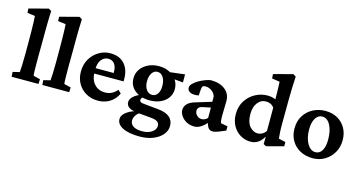

<svg xmlns="http://www.w3.org/2000/svg" viewBox="-76 -878 2626 1389"><g transform="rotate(15 1237.0 -184.0)"><path d="M14.2 0 11.7 -35.6 62.5 -47.9Q64 -60.1 65.7 -100.1Q67.4 -140.1 67.4 -184.1V-283.2Q67.4 -319.8 66.9 -356.4Q66.4 -393.1 65.4 -422.9Q64.5 -452.6 63 -468.3L4.9 -476.1L3.4 -508.3L147 -545.9L167.5 -532.7Q166 -500 165 -468.8Q164.1 -437.5 163.8 -398.2Q163.6 -358.9 163.6 -302.2L162.6 -185.1Q162.6 -131.8 163.3 -94Q164.1 -56.2 166 -47.9L216.8 -35.6L215.3 0Z M244.1 0 241.7 -35.6 292.5 -47.9Q293.9 -60.1 295.7 -100.1Q297.4 -140.1 297.4 -184.1V-283.2Q297.4 -319.8 296.9 -356.4Q296.4 -393.1 295.4 -422.9Q294.4 -452.6 293 -468.3L234.9 -476.1L233.4 -508.3L377 -545.9L397.5 -532.7Q396 -500 395 -468.8Q394 -437.5 393.8 -398.2Q393.6 -358.9 393.6 -302.2L392.6 -185.1Q392.6 -131.8 393.3 -94Q394 -56.2 396 -47.9L446.8 -35.6L445.3 0Z M660.6 5.9Q610.8 5.9 571.8 -16.4Q532.7 -38.6 510.5 -77.4Q488.3 -116.2 488.3 -166Q488.3 -220.7 512.9 -262Q537.6 -303.2 577.6 -326.4Q617.7 -349.6 662.6 -349.1Q730.5 -349.1 767.8 -307.1Q805.2 -265.1 805.2 -195.3V-177.2H572.3V-217.3H732.4L720.2 -199.7V-224.6Q720.2 -263.7 703.4 -285.4Q686.5 -307.1 656.7 -307.1Q627 -307.1 605.7 -281.5Q584.5 -255.9 584.5 -204.1V-189Q584.5 -132.8 614.5 -98.9Q644.5 -64.9 694.3 -64.9Q720.7 -64.9 742.7 -75Q764.6 -85 785.2 -108.9L808.1 -86.4Q786.1 -40.5 747.6 -17.3Q709 5.9 660.6 5.9Z M1019.5 178.2Q938 178.2 892.3 155.3Q846.7 132.3 846.7 92.8Q846.7 66.9 873.3 44.4Q899.9 22 947.8 6.8L980.5 10.7Q960.9 24.4 949.2 42.2Q937.5 60.1 937.5 79.1Q937.5 106.4 960.7 121.6Q983.9 136.7 1026.4 136.7Q1070.3 136.7 1099.1 117.7Q1127.9 98.6 1127.9 70.3Q1127.9 49.3 1112.8 38.8Q1097.7 28.3 1062.5 25.4L964.8 16.6L957 12.7Q918.9 12.7 897.2 -2.2Q875.5 -17.1 875.5 -41Q875.5 -64.9 899.7 -86.4Q923.8 -107.9 965.8 -121.1L977.5 -107.9Q956.5 -92.8 956.5 -80.6Q956.5 -61.5 981.9 -59.1L1100.1 -47.4Q1157.7 -41.5 1185.5 -17.1Q1213.4 7.3 1213.4 47.4Q1213.4 84 1188 113.8Q1162.6 143.6 1118.9 160.9Q1075.2 178.2 1019.5 178.2ZM1022.9 -93.3Q953.1 -93.3 910.6 -127.7Q868.2 -162.1 868.2 -218.3Q868.2 -256.3 888.9 -286.1Q909.7 -315.9 945.6 -333Q981.4 -350.1 1025.9 -350.1Q1069.8 -350.1 1104 -332.8Q1138.2 -315.4 1158 -286.1Q1177.7 -256.8 1177.7 -219.7Q1177.7 -164.1 1134.3 -128.7Q1090.8 -93.3 1022.9 -93.3ZM1029.3 -136.2Q1054.2 -136.2 1069.3 -158Q1084.5 -179.7 1084.5 -217.3Q1084.5 -257.8 1068.1 -282.7Q1051.8 -307.6 1024.9 -307.6Q1000 -307.6 984.1 -283.9Q968.3 -260.3 968.3 -223.1Q968.3 -184.1 985.1 -160.2Q1002 -136.2 1029.3 -136.2ZM1221.7 -280.8 1118.2 -290.5 1094.2 -326.2 1221.7 -341.3Z M1383.3 5.9Q1347.7 5.9 1322 -9Q1296.4 -23.9 1282.5 -45.4Q1268.6 -66.9 1268.6 -86.9Q1268.6 -141.6 1341.3 -163.6L1463.4 -200.7V-230.5Q1463.4 -255.9 1439.9 -275.9Q1416.5 -295.9 1386.7 -295.9Q1372.1 -295.9 1366.7 -289.3Q1361.3 -282.7 1359.9 -265.1L1356.4 -219.7Q1319.3 -211.9 1295.4 -222.2Q1271.5 -232.4 1271.5 -255.9Q1271.5 -270.5 1286.1 -285.9Q1300.8 -301.3 1323.5 -314.7Q1346.2 -328.1 1370.4 -337.4Q1394.5 -346.7 1413.1 -349.1Q1480.5 -349.1 1520.3 -317.6Q1560.1 -286.1 1560.5 -233.4L1558.1 -120.6Q1558.1 -80.1 1564.5 -67.4L1615.2 -57.6V-25.9L1566.4 -5.4Q1537.6 5.9 1520 5.9Q1490.7 5.9 1479 -23.9L1466.3 -59.6L1481.9 -56.6Q1431.6 5.9 1383.3 5.9ZM1419.9 -59.6Q1443.8 -59.6 1464.4 -80.1V-157.7L1405.3 -145.5Q1369.1 -139.2 1369.1 -108.4Q1369.1 -89.8 1384.3 -74.7Q1399.4 -59.6 1419.9 -59.6Z M1921.4 9.3 1901.4 -1.5 1902.3 -52.7 1899.9 -54.2Q1879.4 -20 1855 -6.6Q1830.6 6.8 1805.2 6.8Q1763.2 6.8 1727.8 -13.9Q1692.4 -34.7 1671.4 -72.3Q1650.4 -109.9 1650.4 -159.7Q1650.4 -217.8 1677.7 -260Q1705.1 -302.2 1748 -325.2Q1791 -348.1 1837.9 -348.1Q1854 -348.1 1871.1 -345Q1888.2 -341.8 1899.4 -335.4Q1899.4 -355.5 1898.7 -382.1Q1897.9 -408.7 1897.5 -432.4Q1897 -456.1 1896 -466.8L1837.4 -476.1L1835.4 -508.3L1979 -545.9L1999 -532.7Q1996.6 -483.9 1994.9 -442.1Q1993.2 -400.4 1993.2 -354.5L1992.2 -172.4Q1992.2 -133.8 1994.1 -109.4Q1996.1 -85 1997.6 -67.9L2049.3 -56.2V-24.4ZM1839.8 -64.5Q1853.5 -64.5 1870.1 -72.5Q1886.7 -80.6 1899.9 -99.6V-273.4Q1888.7 -289.6 1872.6 -296.6Q1856.4 -303.7 1840.3 -303.7Q1800.8 -303.7 1776.4 -271.7Q1752 -239.7 1752 -186Q1752 -127 1777.8 -95.7Q1803.7 -64.5 1839.8 -64.5Z M2269.5 5.9Q2215.3 5.9 2174.3 -16.4Q2133.3 -38.6 2110.4 -77.9Q2087.4 -117.2 2087.4 -168.5Q2087.4 -225.1 2113.3 -265.6Q2139.2 -306.2 2181.6 -327.6Q2224.1 -349.1 2272.5 -349.1Q2324.2 -349.1 2363.3 -326.9Q2402.3 -304.7 2424.3 -265.6Q2446.3 -226.6 2446.3 -175.3Q2446.3 -124 2422.6 -83Q2398.9 -42 2358.9 -18.1Q2318.8 5.9 2269.5 5.9ZM2277.3 -41.5Q2308.6 -41.5 2326.2 -71Q2343.8 -100.6 2343.8 -152.3Q2343.8 -219.7 2320.8 -261.7Q2297.9 -303.7 2260.7 -303.7Q2229 -303.7 2210.2 -272.9Q2191.4 -242.2 2191.4 -189Q2191.4 -125.5 2215.8 -83.5Q2240.2 -41.5 2277.3 -41.5Z"/></g></svg>

Font: Lateef SemiBold
Style: Regular
Weight: 600
Designer: SIL International
Foundry: SIL International
Version: Version 4.200